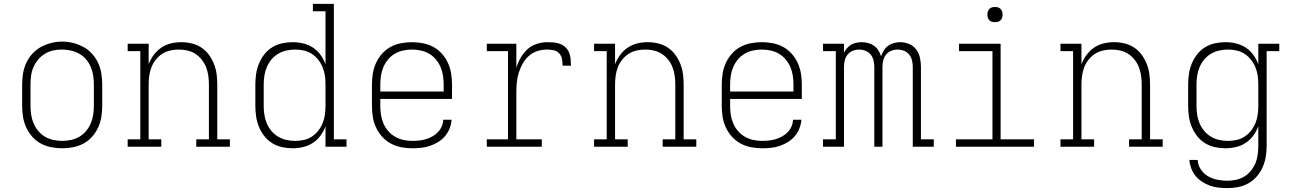

<svg xmlns="http://www.w3.org/2000/svg" viewBox="-20 -755 6640 988"><path d="M300 8Q272 8 243.5 2.5Q215 -3 190 -16.5Q165 -30 146 -51.5Q127 -73 115 -99Q103 -125 98.5 -153.5Q94 -182 94 -210V-320Q94 -348 98.5 -376.5Q103 -405 115 -431Q127 -457 146.5 -478.5Q166 -500 191 -513.5Q216 -527 244 -534Q272 -541 300 -541Q328 -541 356 -534Q384 -527 409 -513.5Q434 -500 453.5 -478.5Q473 -457 485 -431Q497 -405 501.5 -376.5Q506 -348 506 -320V-210Q506 -182 501.5 -153.5Q497 -125 485 -99Q473 -73 454 -51.5Q435 -30 410 -16.5Q385 -3 356.5 2.5Q328 8 300 8ZM300 -30Q323 -30 346 -35Q369 -40 388.5 -51.5Q408 -63 423 -81Q438 -99 447 -120Q456 -141 459.5 -164Q463 -187 463 -210V-320Q463 -343 459.5 -366Q456 -389 447 -410.5Q438 -432 422.5 -450Q407 -468 387 -479Q367 -490 344 -495Q321 -500 298 -500Q275 -500 252.5 -495Q230 -490 210.5 -478Q191 -466 176 -448Q161 -430 152 -409Q143 -388 140 -365.5Q137 -343 137 -320V-210Q137 -187 140.5 -164Q144 -141 153 -120Q162 -99 177 -81Q192 -63 211.5 -51.5Q231 -40 254 -35Q277 -30 300 -30Z M637 0V-38H702V-492H637V-530H745V-424Q754 -449 770.5 -471.5Q787 -494 809.5 -509.5Q832 -525 859 -531.5Q886 -538 913 -538Q940 -538 967 -531.5Q994 -525 1016.5 -510Q1039 -495 1055 -473Q1071 -451 1081 -426Q1091 -401 1094.5 -374Q1098 -347 1098 -320V-38H1163V0H990V-38H1055V-320Q1055 -342 1052 -364.5Q1049 -387 1041 -408Q1033 -429 1019 -447Q1005 -465 986 -477.5Q967 -490 944.5 -495Q922 -500 900 -500Q878 -500 855.5 -495Q833 -490 814 -477.5Q795 -465 781 -447Q767 -429 759 -408Q751 -387 748 -364.5Q745 -342 745 -320V-38H810V0Z M1486 8Q1458 8 1431 2Q1404 -4 1380.5 -18.5Q1357 -33 1340 -55Q1323 -77 1312.5 -102.5Q1302 -128 1298 -155.5Q1294 -183 1294 -210V-320Q1294 -347 1298 -374.5Q1302 -402 1312.5 -427.5Q1323 -453 1340 -475Q1357 -497 1380.5 -511.5Q1404 -526 1431 -532Q1458 -538 1486 -538Q1513 -538 1540.5 -531.5Q1568 -525 1590.5 -510Q1613 -495 1629.5 -472.5Q1646 -450 1655 -424V-697H1590V-735H1698V-38H1763V0H1655V-106Q1646 -80 1629.5 -57.5Q1613 -35 1590.5 -20Q1568 -5 1540.5 1.5Q1513 8 1486 8ZM1499 -30Q1522 -30 1544.5 -35Q1567 -40 1585.5 -52.5Q1604 -65 1618 -83Q1632 -101 1640.5 -122Q1649 -143 1652 -165Q1655 -187 1655 -210V-320Q1655 -343 1652 -365Q1649 -387 1640.5 -408Q1632 -429 1618 -447Q1604 -465 1585 -477.5Q1566 -490 1544 -495Q1522 -500 1499 -500Q1476 -500 1453.5 -495Q1431 -490 1411 -478Q1391 -466 1376.5 -448.5Q1362 -431 1353 -410Q1344 -389 1340.5 -366Q1337 -343 1337 -320V-210Q1337 -187 1340.5 -164Q1344 -141 1353 -120Q1362 -99 1376.5 -81.5Q1391 -64 1411 -52Q1431 -40 1453.5 -35Q1476 -30 1499 -30Z M2102 8Q2073 8 2044.5 2.5Q2016 -3 1991 -16.5Q1966 -30 1946.5 -51.5Q1927 -73 1915 -99Q1903 -125 1898.5 -153Q1894 -181 1894 -210V-320Q1894 -348 1898.5 -376.5Q1903 -405 1915 -431Q1927 -457 1946 -478.5Q1965 -500 1990 -513.5Q2015 -527 2043.5 -532.5Q2072 -538 2100 -538Q2128 -538 2156.5 -532.5Q2185 -527 2210 -513.5Q2235 -500 2254 -478.5Q2273 -457 2285 -431Q2297 -405 2301.5 -376.5Q2306 -348 2306 -320V-246H1937V-210Q1937 -187 1940.5 -164Q1944 -141 1953 -120Q1962 -99 1977.5 -81Q1993 -63 2013 -51.5Q2033 -40 2055.5 -35Q2078 -30 2102 -30Q2119 -30 2137 -32Q2155 -34 2172 -39Q2189 -44 2205 -53Q2221 -62 2233.5 -75Q2246 -88 2253 -104.5Q2260 -121 2261 -139H2304Q2302 -116 2293.5 -94Q2285 -72 2270 -54.5Q2255 -37 2235 -24.5Q2215 -12 2193 -4.5Q2171 3 2148 5.5Q2125 8 2102 8ZM2263 -284V-320Q2263 -343 2259.5 -366Q2256 -389 2247 -410Q2238 -431 2223 -449Q2208 -467 2188.5 -478.5Q2169 -490 2146 -495Q2123 -500 2100 -500Q2077 -500 2054 -495Q2031 -490 2011.5 -478.5Q1992 -467 1977 -449Q1962 -431 1953 -410Q1944 -389 1940.5 -366Q1937 -343 1937 -320V-284Z M2485 0V-38H2594V-492H2485V-530H2637V-406Q2645 -433 2659 -457.5Q2673 -482 2693.5 -501Q2714 -520 2741.5 -529Q2769 -538 2797 -538Q2813 -538 2830 -536.5Q2847 -535 2862.5 -529Q2878 -523 2890.5 -511Q2903 -499 2909 -483Q2915 -467 2916.5 -450.5Q2918 -434 2918 -417H2875Q2875 -434 2872 -451Q2869 -468 2857.5 -480.5Q2846 -493 2828.5 -496.5Q2811 -500 2794 -500Q2769 -500 2744.5 -492Q2720 -484 2701 -467Q2682 -450 2669.5 -427.5Q2657 -405 2649.5 -381Q2642 -357 2639.5 -331.5Q2637 -306 2637 -281V-38H2768V0Z M3037 0V-38H3102V-492H3037V-530H3145V-424Q3154 -449 3170.5 -471.5Q3187 -494 3209.5 -509.5Q3232 -525 3259 -531.5Q3286 -538 3313 -538Q3340 -538 3367 -531.5Q3394 -525 3416.5 -510Q3439 -495 3455 -473Q3471 -451 3481 -426Q3491 -401 3494.5 -374Q3498 -347 3498 -320V-38H3563V0H3390V-38H3455V-320Q3455 -342 3452 -364.5Q3449 -387 3441 -408Q3433 -429 3419 -447Q3405 -465 3386 -477.5Q3367 -490 3344.5 -495Q3322 -500 3300 -500Q3278 -500 3255.5 -495Q3233 -490 3214 -477.5Q3195 -465 3181 -447Q3167 -429 3159 -408Q3151 -387 3148 -364.5Q3145 -342 3145 -320V-38H3210V0Z M3902 8Q3873 8 3844.5 2.5Q3816 -3 3791 -16.5Q3766 -30 3746.5 -51.5Q3727 -73 3715 -99Q3703 -125 3698.5 -153Q3694 -181 3694 -210V-320Q3694 -348 3698.5 -376.5Q3703 -405 3715 -431Q3727 -457 3746 -478.5Q3765 -500 3790 -513.5Q3815 -527 3843.5 -532.5Q3872 -538 3900 -538Q3928 -538 3956.5 -532.5Q3985 -527 4010 -513.5Q4035 -500 4054 -478.5Q4073 -457 4085 -431Q4097 -405 4101.5 -376.5Q4106 -348 4106 -320V-246H3737V-210Q3737 -187 3740.5 -164Q3744 -141 3753 -120Q3762 -99 3777.5 -81Q3793 -63 3813 -51.5Q3833 -40 3855.5 -35Q3878 -30 3902 -30Q3919 -30 3937 -32Q3955 -34 3972 -39Q3989 -44 4005 -53Q4021 -62 4033.5 -75Q4046 -88 4053 -104.5Q4060 -121 4061 -139H4104Q4102 -116 4093.5 -94Q4085 -72 4070 -54.5Q4055 -37 4035 -24.5Q4015 -12 3993 -4.5Q3971 3 3948 5.5Q3925 8 3902 8ZM4063 -284V-320Q4063 -343 4059.5 -366Q4056 -389 4047 -410Q4038 -431 4023 -449Q4008 -467 3988.5 -478.5Q3969 -490 3946 -495Q3923 -500 3900 -500Q3877 -500 3854 -495Q3831 -490 3811.5 -478.5Q3792 -467 3777 -449Q3762 -431 3753 -410Q3744 -389 3740.5 -366Q3737 -343 3737 -320V-284Z M4215 0V-38H4281V-492H4215V-530H4323V-484Q4329 -496 4338.5 -507Q4348 -518 4360 -525Q4372 -532 4386 -535Q4400 -538 4414 -538Q4431 -538 4447.5 -533.5Q4464 -529 4477.5 -519.5Q4491 -510 4500 -495.5Q4509 -481 4514 -465Q4519 -481 4528 -495.5Q4537 -510 4550 -519.5Q4563 -529 4579.5 -533.5Q4596 -538 4612 -538Q4636 -538 4658.5 -528.5Q4681 -519 4695 -500Q4709 -481 4714 -457.5Q4719 -434 4719 -411V-38H4785V0H4677V-411Q4677 -427 4673 -444Q4669 -461 4658.5 -474Q4648 -487 4632 -493.5Q4616 -500 4599 -500Q4582 -500 4566 -493.5Q4550 -487 4539.5 -474Q4529 -461 4525 -444Q4521 -427 4521 -411V0H4479V-411Q4479 -427 4475 -444Q4471 -461 4460.5 -474Q4450 -487 4434 -493.5Q4418 -500 4401 -500Q4384 -500 4368 -493.5Q4352 -487 4341.5 -474Q4331 -461 4327 -444Q4323 -427 4323 -411V0Z M4899 0V-38H5087V-492H4915V-530H5129V-38H5301V0ZM5100 -641Q5092 -641 5084.5 -643Q5077 -645 5071 -651Q5065 -657 5063 -664.5Q5061 -672 5061 -680Q5061 -688 5063 -695.5Q5065 -703 5071 -709Q5077 -715 5084.5 -717Q5092 -719 5100 -719Q5108 -719 5115.5 -717Q5123 -715 5129 -709Q5135 -703 5137 -695.5Q5139 -688 5139 -680Q5139 -672 5137 -664.5Q5135 -657 5129 -651Q5123 -645 5115.5 -643Q5108 -641 5100 -641Z M5437 0V-38H5502V-492H5437V-530H5545V-424Q5554 -449 5570.5 -471.5Q5587 -494 5609.5 -509.5Q5632 -525 5659 -531.5Q5686 -538 5713 -538Q5740 -538 5767 -531.5Q5794 -525 5816.5 -510Q5839 -495 5855 -473Q5871 -451 5881 -426Q5891 -401 5894.5 -374Q5898 -347 5898 -320V-38H5963V0H5790V-38H5855V-320Q5855 -342 5852 -364.5Q5849 -387 5841 -408Q5833 -429 5819 -447Q5805 -465 5786 -477.5Q5767 -490 5744.5 -495Q5722 -500 5700 -500Q5678 -500 5655.5 -495Q5633 -490 5614 -477.5Q5595 -465 5581 -447Q5567 -429 5559 -408Q5551 -387 5548 -364.5Q5545 -342 5545 -320V-38H5610V0Z M6296 213Q6274 213 6251 210.5Q6228 208 6207 200.5Q6186 193 6166.5 180.5Q6147 168 6132.5 150.5Q6118 133 6110 111.5Q6102 90 6100 68H6143Q6144 94 6159 116.5Q6174 139 6196.5 152Q6219 165 6244.5 170Q6270 175 6296 175Q6319 175 6341.5 170Q6364 165 6383.5 153Q6403 141 6417.5 123Q6432 105 6440.5 84Q6449 63 6452 40.5Q6455 18 6455 -5V-106Q6446 -80 6429.5 -57.5Q6413 -35 6390.5 -20Q6368 -5 6340.5 1.5Q6313 8 6286 8Q6258 8 6231 2Q6204 -4 6180.5 -18.5Q6157 -33 6140 -55Q6123 -77 6112.5 -102.5Q6102 -128 6098 -155.5Q6094 -183 6094 -210V-320Q6094 -347 6098 -374.5Q6102 -402 6112.5 -427.5Q6123 -453 6140 -475Q6157 -497 6180.5 -511.5Q6204 -526 6231 -532Q6258 -538 6286 -538Q6313 -538 6340.5 -531.5Q6368 -525 6390.5 -510Q6413 -495 6429.5 -472.5Q6446 -450 6455 -424V-530H6563V-492H6498V-5Q6498 23 6493.5 51Q6489 79 6477.5 105Q6466 131 6447.5 152.5Q6429 174 6404.5 188Q6380 202 6352 207.5Q6324 213 6296 213ZM6299 -30Q6322 -30 6344 -35Q6366 -40 6385 -52.5Q6404 -65 6418 -83Q6432 -101 6440.5 -122Q6449 -143 6452 -165Q6455 -187 6455 -210V-320Q6455 -343 6452 -365Q6449 -387 6440.5 -408Q6432 -429 6418 -447Q6404 -465 6385 -477.5Q6366 -490 6344 -495Q6322 -500 6299 -500Q6276 -500 6253.5 -495Q6231 -490 6211 -478Q6191 -466 6176.5 -448.5Q6162 -431 6153 -410Q6144 -389 6140.5 -366Q6137 -343 6137 -320V-210Q6137 -187 6140.5 -164Q6144 -141 6153 -120Q6162 -99 6176.5 -81.5Q6191 -64 6211 -52Q6231 -40 6253.5 -35Q6276 -30 6299 -30Z"/></svg>

Font: Iosevka Curly Slab XLtEx
Style: Regular
Weight: 200
Width: 7
Monospace: yes
Designer: Belleve Invis
Foundry: Belleve Invis
Version: Version 11.1.0; ttfautohint (v1.8.3)